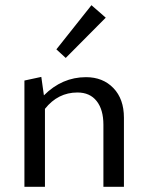

<svg xmlns="http://www.w3.org/2000/svg" viewBox="-20 -719 571 739"><path d="M387 -651 233 -496 197 -529 332 -699ZM311 -422Q376 -422 416.5 -380Q457 -338 457 -266V0H378V-239Q378 -297 352 -330Q326 -363 278 -363Q203 -363 153 -300V0H74V-409L139 -423L149 -352Q219 -422 311 -422Z"/></svg>

Font: EauTestText Medium
Style: Regular
Weight: 500
Designer: Christian Thalmann (Catharsis Fonts)
Version: Version 0.001;PS 000.001;hotconv 1.0.88;makeotf.lib2.5.64775